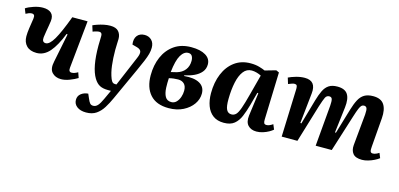

<svg xmlns="http://www.w3.org/2000/svg" viewBox="-70 -958 3352 1615"><g transform="rotate(15 1606.0 -150.0)"><path d="M-2 -483Q23 -500 65.5 -514Q108 -528 145 -528Q194 -528 218.5 -504.5Q243 -481 237 -435Q235 -418 230.5 -392.5Q226 -367 221.5 -340Q217 -313 214 -290Q209 -245 243 -245Q276 -245 313.5 -309.5Q351 -374 403 -514H536L494 -99Q490 -62 517 -62Q541 -62 571 -80L587 -34Q560 -17 519.5 -1.5Q479 14 445 14Q395 14 366 -17.5Q337 -49 352 -115L402 -364L393 -366Q351 -258 302.5 -202Q254 -146 189 -146Q132 -146 101.5 -177Q71 -208 71 -260Q71 -290 77 -331.5Q83 -373 90 -417Q93 -439 87 -448Q81 -457 66 -457Q54 -457 40.5 -452Q27 -447 15 -440Z M916 53Q894 102 869 142Q844 182 809 206Q774 230 721 230Q671 230 641.5 207.5Q612 185 612 149Q612 115 637 95Q662 75 699 72L715 109Q727 138 737 149Q747 160 765 160Q787 160 804 141Q821 122 840 80L877 0H851Q807 0 779 -14.5Q751 -29 729 -65Q677 -150 677 -341Q677 -360 678 -384.5Q679 -409 679 -425Q679 -455 655 -455Q645 -455 629 -451Q613 -447 599 -441L583 -492Q597 -499 622 -507.5Q647 -516 675.5 -522Q704 -528 731 -528Q782 -528 804 -502.5Q826 -477 826 -438Q826 -421 824.5 -397.5Q823 -374 823 -343Q823 -270 830.5 -208Q838 -146 857 -98Q866 -77 874.5 -70.5Q883 -64 895 -64H908L1019 -326Q1035 -363 1030 -382.5Q1025 -402 995 -411L951 -423Q944 -472 966 -500Q988 -528 1031 -528Q1067 -528 1091 -504.5Q1115 -481 1115 -439Q1115 -412 1107.5 -384Q1100 -356 1084.5 -319Q1069 -282 1044 -227Z M1382 15Q1275 15 1220.5 -46Q1166 -107 1166 -214Q1166 -302 1197 -373.5Q1228 -445 1288.5 -487.5Q1349 -530 1437 -530Q1516 -530 1561.5 -502.5Q1607 -475 1607 -425Q1607 -386 1583.5 -358Q1560 -330 1522 -312.5Q1484 -295 1439 -286V-280Q1526 -288 1574 -261Q1622 -234 1622 -175Q1622 -126 1592 -83Q1562 -40 1508 -12.5Q1454 15 1382 15ZM1322 -283 1372 -295Q1417 -308 1442 -340Q1467 -372 1467 -419Q1467 -444 1457 -460.5Q1447 -477 1424 -477Q1387 -477 1360 -431.5Q1333 -386 1322 -283ZM1391 -40Q1417 -40 1435 -58.5Q1453 -77 1462.5 -104.5Q1472 -132 1472 -160Q1472 -200 1452 -219.5Q1432 -239 1399 -239Q1380 -239 1359.5 -236.5Q1339 -234 1320 -229Q1319 -208 1318.5 -187.5Q1318 -167 1319 -147Q1321 -98 1337.5 -69Q1354 -40 1391 -40Z M2189 -104Q2188 -82 2193 -71.5Q2198 -61 2215 -61Q2228 -61 2242.5 -67.5Q2257 -74 2269 -83L2287 -40Q2275 -29 2253 -16.5Q2231 -4 2203 5Q2175 14 2147 14Q2099 14 2072.5 -14.5Q2046 -43 2053 -100L2080 -301L2071 -303L2040 -188Q2024 -131 2005 -85.5Q1986 -40 1953 -13Q1920 14 1862 14Q1805 14 1768 -13.5Q1731 -41 1713 -89.5Q1695 -138 1695 -199Q1695 -294 1726 -368.5Q1757 -443 1815 -485.5Q1873 -528 1954 -528Q1996 -528 2029 -518.5Q2062 -509 2081 -500L2176 -527L2202 -515ZM1906 -71Q1929 -71 1945 -86.5Q1961 -102 1977 -146.5Q1993 -191 2015 -276L2061 -450Q2045 -459 2022 -465.5Q1999 -472 1978 -472Q1934 -472 1906 -435.5Q1878 -399 1864.5 -335.5Q1851 -272 1850 -192Q1849 -125 1863 -98Q1877 -71 1906 -71Z M2691 -357Q2694 -396 2689 -413.5Q2684 -431 2664 -431Q2641 -431 2630 -409Q2619 -387 2600 -327L2501 0H2364L2379 -421Q2379 -441 2374 -449Q2369 -457 2354 -457Q2344 -457 2331.5 -452.5Q2319 -448 2301 -441L2285 -493Q2309 -505 2348.5 -516.5Q2388 -528 2425 -528Q2526 -528 2514 -416L2486 -152L2495 -150L2557 -367Q2572 -419 2589.5 -455Q2607 -491 2635 -509.5Q2663 -528 2709 -528Q2775 -528 2799.5 -489.5Q2824 -451 2815 -375L2788 -151L2796 -149L2861 -367Q2877 -421 2896 -457Q2915 -493 2944.5 -510.5Q2974 -528 3021 -528Q3089 -528 3116.5 -486Q3144 -444 3138 -367L3118 -116Q3115 -85 3119.5 -73Q3124 -61 3140 -61Q3164 -61 3194 -81L3211 -39Q3196 -27 3171 -14.5Q3146 -2 3118 6Q3090 14 3066 14Q3009 14 2986.5 -14Q2964 -42 2968 -88L2994 -361Q2997 -402 2990.5 -416.5Q2984 -431 2966 -431Q2954 -431 2945 -423Q2936 -415 2926 -391.5Q2916 -368 2901 -320L2800 0H2660Z"/></g></svg>

Font: Literata 36pt
Style: Bold Italic
Weight: 700
Italic angle: -2°
Designer: Latin by Veronika Burian and Jose Scaglione. Greek by Irene Vlachou. Cyrillic by Vera Evstafieva
Foundry: TypeTogether
Version: Version 3.002